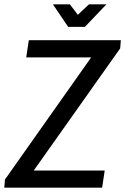

<svg xmlns="http://www.w3.org/2000/svg" viewBox="-36 -873 582 893"><path d="M-16 0 -13 -38 388 -606H86L98 -686H526L523 -648L121 -80H451L439 0ZM281 -748 210 -853H289L326 -804L378 -853H459L359 -748Z"/></svg>

Font: Archivo Narrow
Style: Italic
Weight: 400
Italic angle: -8°
Designer: Hector Gatti
Foundry: Omnibus-Type
Version: Version 3.002